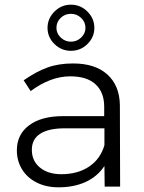

<svg xmlns="http://www.w3.org/2000/svg" viewBox="-20 -797 614 820"><path d="M383 -678Q383 -638 353.5 -609Q324 -580 283 -580Q242 -580 212.5 -609Q183 -638 183 -678Q183 -718 212.5 -747.5Q242 -777 283 -777Q324 -777 353.5 -747.5Q383 -718 383 -678ZM221 -678Q221 -654 239.5 -636.5Q258 -619 283 -619Q308 -619 326.5 -636.5Q345 -654 345 -678Q345 -703 326.5 -720.5Q308 -738 283 -738Q257 -738 239 -720.5Q221 -703 221 -678ZM427 0 426 -88Q395 -42 345 -19.5Q295 3 230 3Q177 3 136.5 -17.5Q96 -38 74 -74Q52 -110 52 -155Q52 -223 104.5 -262Q157 -301 249 -301H425V-341Q425 -403 388 -437Q351 -471 280 -471Q196 -471 111 -408L81 -454Q134 -491 182 -508.5Q230 -526 292 -526Q387 -526 439 -478.5Q491 -431 492 -347L493 0ZM426 -177V-249H257Q188 -249 152 -226Q116 -203 116 -157Q116 -110 150.5 -81.5Q185 -53 242 -53Q312 -53 360.5 -85.5Q409 -118 426 -177Z"/></svg>

Font: TypoPRO Montserrat
Style: Regular
Weight: 300
Designer: Julieta Ulanovsky
Foundry: Julieta Ulanovsky
Version: Version 6.001